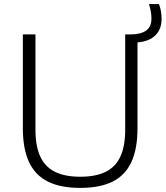

<svg xmlns="http://www.w3.org/2000/svg" viewBox="-20 -908 808 937"><path d="M91.5 -283V-740H153V-275.5Q153 -194.5 176.5 -144Q200 -93.5 248.2 -69.5Q296.5 -45.5 372 -45.5Q447.5 -45.5 495.8 -69.5Q544 -93.5 567.5 -144Q591 -194.5 591 -275.5V-740H615.5Q666.5 -740 692.8 -758.5Q719 -777 719 -817Q719 -836 716 -852.2Q713 -868.5 707 -888H756Q762.5 -869.5 765.5 -853Q768.5 -836.5 768.5 -815Q768.5 -764.5 737.8 -735Q707 -705.5 651 -701V-283Q651 -181 621 -116.8Q591 -52.5 529.5 -21.8Q468 9 372 9Q275.5 9 213.8 -21.8Q152 -52.5 121.8 -117Q91.5 -181.5 91.5 -283Z"/></svg>

Font: Encode Sans Semi Expanded Light
Style: Regular
Weight: 300
Width: 6
Designer: Multiple Designers
Foundry: Impallari Type
Version: Version 2.000